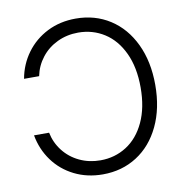

<svg xmlns="http://www.w3.org/2000/svg" viewBox="-81 -794 851 882"><g transform="rotate(-10 344.5 -353.5)"><path d="M329.1 -55.7Q396.5 -55.7 450.9 -90.3Q505.4 -125 536.9 -192.4Q568.4 -259.8 568.4 -353.5Q568.4 -447.3 536.9 -514.6Q505.4 -582 450.9 -616.7Q396.5 -651.4 329.1 -651.4Q276.4 -651.4 231.7 -630.1Q187 -608.9 157.5 -571Q127.9 -533.2 118.2 -485.4H47.9Q59.6 -551.3 98.1 -604Q136.7 -656.7 196.3 -686.8Q255.9 -716.8 329.1 -716.8Q418.5 -716.8 488.3 -672.1Q558.1 -627.4 597.4 -544.9Q636.7 -462.4 636.7 -353.5Q636.7 -244.6 597.4 -162.1Q558.1 -79.6 488.3 -34.9Q418.5 9.8 329.1 9.8Q255.9 9.8 196.3 -20Q136.7 -49.8 98.4 -102.3Q60.1 -154.8 47.9 -221.7H118.2Q127.9 -173.8 157.5 -136Q187 -98.1 231.7 -76.9Q276.4 -55.7 329.1 -55.7Z"/></g></svg>

Font: Pretendard Light
Style: Regular
Weight: 300
Designer: Base glyphs from Inter by Rasmus Andersson; Hangeul glyphs from Noto Sans CJK(Source Han Sans) by Jang Soo-young and Kan
Foundry: Kil Hyung-jin
Version: Version 1.309